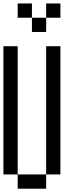

<svg xmlns="http://www.w3.org/2000/svg" viewBox="-20 -1187 457 1123"><path d="M0 -166.7V-916.7H83.3V-166.7ZM83.3 -1083.3V-1166.7H166.7V-1083.3ZM83.3 -166.7H250V-83.3H83.3ZM250 -1000H166.7V-1083.3H250ZM250 -916.7H333.3V-166.7H250ZM250 -1083.3V-1166.7H333.3V-1083.3Z"/></svg>

Font: Galmuri11 Condensed
Style: Regular
Weight: 400
Width: 3
Designer: Lee Minseo (quiple)
Version: Version 2.399;hotconv 1.1.1;makeotfexe 2.6.0 DEVELOPMENT